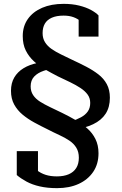

<svg xmlns="http://www.w3.org/2000/svg" viewBox="-20 -740 631 996"><path d="M269 -421 284 -389Q240 -384 207.5 -373Q175 -362 157 -342.5Q139 -323 139 -292Q139 -266 152 -246.5Q165 -227 188 -212.5Q211 -198 240.5 -184Q270 -170 303 -154Q338 -137 371.5 -117.5Q405 -98 432 -74.5Q459 -51 475 -19Q491 13 491 55Q491 111 463.5 151.5Q436 192 388 214Q340 236 276 236Q226 236 186.5 227Q147 218 117.5 202Q88 186 67 168V44H177V175Q166 166 157 154.5Q148 143 142.5 132Q137 121 135 113.5Q133 106 137 104Q152 128 172 143.5Q192 159 217 167Q242 175 275 175Q311 175 336.5 164Q362 153 375.5 131.5Q389 110 389 78Q389 48 376 26.5Q363 5 340 -10.5Q317 -26 287.5 -39.5Q258 -53 227 -69Q192 -86 158 -104.5Q124 -123 97 -145.5Q70 -168 53.5 -198Q37 -228 37 -269Q37 -309 54 -338Q71 -367 102 -386Q133 -405 175.5 -413.5Q218 -422 269 -421ZM357 -66 346 -109Q377 -119 400 -131.5Q423 -144 435.5 -162Q448 -180 448 -206Q448 -231 434.5 -249.5Q421 -268 397.5 -283.5Q374 -299 344 -313.5Q314 -328 280 -344Q247 -361 214.5 -379.5Q182 -398 155.5 -422.5Q129 -447 113.5 -478.5Q98 -510 98 -553Q98 -604 124.5 -641.5Q151 -679 198.5 -699.5Q246 -720 310 -720Q355 -720 391 -711Q427 -702 452.5 -688Q478 -674 491 -660V-550H388V-649Q397 -649 405 -644Q413 -639 419 -631Q425 -623 427 -613.5Q429 -604 426 -594Q416 -614 399.5 -628.5Q383 -643 361 -651Q339 -659 310 -659Q273 -659 248.5 -648Q224 -637 212.5 -617Q201 -597 201 -568Q201 -541 213.5 -521Q226 -501 247.5 -486Q269 -471 297 -457.5Q325 -444 356 -429Q393 -412 427.5 -394Q462 -376 490 -354.5Q518 -333 534 -303.5Q550 -274 550 -233Q550 -184 528 -150Q506 -116 463 -95.5Q420 -75 357 -66Z"/></svg>

Font: Roboto Serif 28pt Condensed Medium
Style: Regular
Weight: 500
Width: 3
Designer: Greg Gazdowicz
Foundry: Commercial Type
Version: Version 1.008